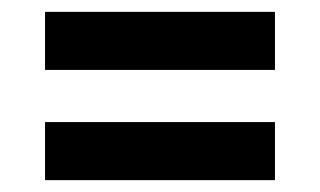

<svg xmlns="http://www.w3.org/2000/svg" viewBox="-20 -502 540 324"><path d="M56 -384V-482H444V-384ZM56 -198V-296H444V-198Z"/></svg>

Font: Iosevka Term Curly Heavy
Style: Regular
Weight: 900
Designer: Belleve Invis
Foundry: Belleve Invis
Version: Version 32.3.0